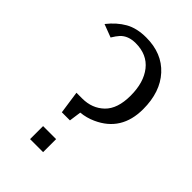

<svg xmlns="http://www.w3.org/2000/svg" viewBox="-202 -753 835 835"><g transform="rotate(45 215.5 -335.0)"><path d="M145 -80.1H225.1V0H145ZM217.8 -235.8 210 -180.2H160.2L145 -285.2H180.2Q241.2 -285.2 281 -323.7Q320.8 -362.3 320.8 -443.1Q320.8 -523.9 283 -572Q245.1 -620.1 174.8 -620.1Q128.9 -620.1 103.5 -592.8Q92.8 -581.1 80.1 -560.1L20 -583Q53.2 -625 92.8 -647.5Q132.3 -669.9 189.9 -669.9Q287.1 -669.9 344 -607.7Q400.9 -545.4 400.9 -439.9Q400.9 -305.7 285.6 -253.9Q253.4 -239.3 217.8 -235.8Z"/></g></svg>

Font: Pfennig
Style: Medium
Weight: 500
Version: Version 20120410 ; ttfautohint (v0.8)